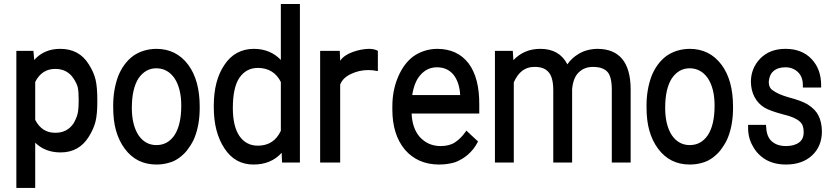

<svg xmlns="http://www.w3.org/2000/svg" viewBox="-20 -800 4102 945"><path d="M459 -306.6V-298.8Q459 -238.3 450.2 -202.1Q441.4 -166 417 -127Q369.1 -49.8 278.3 -49.8Q202.1 -49.8 153.3 -97.7V125H60.5V-549.8H144.5L148.4 -504.9Q197.3 -559.6 276.4 -559.6Q370.1 -559.6 417 -483.4Q441.4 -445.3 450.2 -408.7Q459 -372.1 459 -306.6ZM341.8 -192.4Q356.4 -217.8 361.8 -239.3Q367.2 -260.7 367.2 -308.6Q367.2 -350.6 362.8 -369.6Q358.4 -388.7 341.8 -414.1Q310.5 -460.9 252 -460.9Q185.5 -460.9 153.3 -396.5V-210Q186.5 -145.5 252.9 -146.5Q310.5 -146.5 341.8 -192.4Z M811.5 1Q783.2 9.8 750 9.8Q651.4 9.8 593.8 -68.4Q565.4 -106.4 550.8 -158.2Q537.1 -207 537.1 -273.4V-280.3Q537.1 -358.4 561.5 -424.8Q586.9 -488.3 634.8 -524.4Q683.6 -558.6 749 -559.6Q847.7 -559.6 906.2 -481.4Q962.9 -405.3 962.9 -275.4V-268.6Q962.9 -187.5 938.5 -125Q928.7 -98.6 907.2 -69.3Q893.6 -47.9 866.2 -26.4Q839.8 -5.9 811.5 1ZM838.9 -415Q804.7 -463.9 749 -463.9Q696.3 -463.9 662.1 -415Q628.9 -364.3 628.9 -268.6Q628.9 -184.6 662.1 -133.8Q695.3 -85.9 750 -85.9Q805.7 -85.9 838.9 -134.8Q872.1 -185.5 872.1 -280.3Q872.1 -364.3 838.9 -415Z M1032.2 -272.5V-279.3Q1032.2 -404.3 1085 -481.4Q1136.7 -558.6 1228.5 -559.6Q1310.5 -559.6 1362.3 -504.9V-780.3H1456.1V0H1368.2L1366.2 -47.9Q1314.5 9.8 1227.5 9.8Q1136.7 9.8 1085 -69.3Q1032.2 -148.4 1032.2 -272.5ZM1158.2 -417Q1126 -369.1 1126 -268.6Q1126 -178.7 1158.2 -130.9Q1191.4 -83 1249 -83Q1328.1 -83 1362.3 -156.2V-396.5Q1328.1 -464.8 1250 -465.8Q1191.4 -465.8 1158.2 -417Z M1839.8 -450.2 1832 -451.2Q1816.4 -455.1 1792 -455.1Q1748 -455.1 1707.5 -436Q1667 -417 1654.3 -383.8V0H1555.7V-549.8H1652.3L1654.3 -501Q1672.9 -528.3 1714.4 -543.5Q1755.9 -558.6 1793.9 -559.6Q1820.3 -559.6 1835.9 -551.8L1839.8 -549.8Z M2221.7 -2Q2184.6 9.8 2141.6 9.8Q2036.1 9.8 1972.7 -63.5Q1911.1 -137.7 1911.1 -260.7V-276.4Q1911.1 -355.5 1939.5 -421.9Q1967.8 -488.3 2015.6 -523.4Q2067.4 -558.6 2130.9 -559.6Q2231.4 -559.6 2286.1 -488.3Q2339.8 -417 2338.9 -285.2V-241.2H2005.9Q2008.8 -168.9 2045.9 -126Q2086.9 -81.1 2148.4 -81.1Q2192.4 -81.1 2219.7 -99.6Q2249 -119.1 2271.5 -151.4L2275.4 -157.2L2333 -103.5L2330.1 -98.6Q2311.5 -63.5 2283.2 -39.1Q2257.8 -16.6 2221.7 -2ZM2210.9 -433.6Q2180.7 -468.8 2130.9 -468.8Q2083 -468.8 2049.8 -431.6Q2019.5 -398.4 2008.8 -332H2245.1Q2241.2 -396.5 2210.9 -433.6Z M2795.9 -360.4V0H2703.1V-355.5Q2703.1 -420.9 2678.7 -446.3Q2656.2 -471.7 2609.4 -470.7Q2542 -470.7 2508.8 -394.5V0H2416V-549.8H2503.9L2506.8 -503.9Q2559.6 -559.6 2639.6 -559.6Q2733.4 -559.6 2772.5 -483.4Q2793.9 -514.6 2827.1 -534.2Q2866.2 -558.6 2920.9 -559.6Q3081.1 -558.6 3084 -365.2V0H2991.2V-358.4Q2991.2 -422.9 2969.7 -446.3Q2947.3 -470.7 2898.4 -470.7Q2856.4 -470.7 2829.1 -444.3Q2800.8 -418 2795.9 -360.4Z M3436.5 1Q3408.2 9.8 3375 9.8Q3276.4 9.8 3218.8 -68.4Q3190.4 -106.4 3175.8 -158.2Q3162.1 -207 3162.1 -273.4V-280.3Q3162.1 -358.4 3186.5 -424.8Q3211.9 -488.3 3259.8 -524.4Q3308.6 -558.6 3374 -559.6Q3472.7 -559.6 3531.2 -481.4Q3587.9 -405.3 3587.9 -275.4V-268.6Q3587.9 -187.5 3563.5 -125Q3553.7 -98.6 3532.2 -69.3Q3518.6 -47.9 3491.2 -26.4Q3464.8 -5.9 3436.5 1ZM3463.9 -415Q3429.7 -463.9 3374 -463.9Q3321.3 -463.9 3287.1 -415Q3253.9 -364.3 3253.9 -268.6Q3253.9 -184.6 3287.1 -133.8Q3320.3 -85.9 3375 -85.9Q3430.7 -85.9 3463.9 -134.8Q3497.1 -185.5 3497.1 -280.3Q3497.1 -364.3 3463.9 -415Z M3917 -201.2Q3892.6 -223.6 3836.9 -236.3Q3770.5 -253.9 3744.1 -269.5Q3710.9 -289.1 3693.4 -323.2Q3676.8 -354.5 3675.8 -396.5Q3675.8 -463.9 3721.7 -511.7Q3768.6 -559.6 3845.7 -559.6Q3926.8 -559.6 3974.1 -509.8Q4021.5 -460 4021.5 -380.9V-369.1H3931.6V-380.9Q3931.6 -419.9 3909.2 -443.4Q3883.8 -468.8 3845.7 -468.8Q3807.6 -468.8 3786.1 -449.2Q3766.6 -432.6 3763.7 -397.5Q3763.7 -368.2 3783.2 -355.5Q3809.6 -335.9 3860.4 -321.3Q3926.8 -303.7 3955.1 -286.1Q3993.2 -261.7 4007.8 -232.4Q4024.4 -200.2 4025.4 -154.3Q4025.4 -80.1 3977.1 -35.2Q3928.7 9.8 3848.6 9.8Q3792 9.8 3750 -13.7Q3707 -39.1 3684.6 -82Q3661.1 -122.1 3662.1 -175.8V-185.5H3750L3751 -175.8Q3752.9 -127.9 3777.3 -105.5Q3803.7 -81.1 3848.6 -81.1Q3889.6 -81.1 3914.1 -99.6Q3936.5 -117.2 3935.5 -151.4Q3935.5 -185.5 3917 -201.2Z"/></svg>

Font: RobotoJAA
Style: Medium
Weight: 500
Version: Version 2.05; 2016-11-05